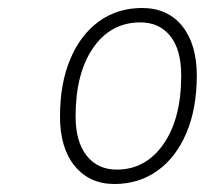

<svg xmlns="http://www.w3.org/2000/svg" viewBox="-20 -732 512 480"><path d="M266 -272Q204 -272 167 -316.8Q130 -361.5 130 -441Q130 -523.5 155.8 -584.5Q181.5 -645.5 227.8 -678.8Q274 -712 335 -712Q399.5 -712 435.8 -666.5Q472 -621 472 -543Q472 -461 446.2 -400Q420.5 -339 374 -305.5Q327.5 -272 266 -272ZM272 -308Q344 -308 388.5 -371.5Q433 -435 433 -543Q433 -607.5 405.8 -641.8Q378.5 -676 331 -676Q257 -676 213 -612.5Q169 -549 169 -441Q169 -378 196.5 -343Q224 -308 272 -308Z"/></svg>

Font: Overpass Thin
Style: Italic
Weight: 250
Italic angle: -10°
Designer: Delve Withrington, Dave Bailey, Thomas Jockin
Foundry: Delve Fonts LLC
Version: Version 4.000